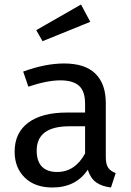

<svg xmlns="http://www.w3.org/2000/svg" viewBox="-20 -821 584 853"><path d="M494 -52 473 12Q432 7 407 -11Q382 -29 370 -67Q317 12 213 12Q135 12 90 -32Q45 -76 45 -147Q45 -231 105.5 -276Q166 -321 277 -321H358V-360Q358 -416 331 -440Q304 -464 248 -464Q190 -464 106 -436L83 -503Q181 -539 265 -539Q358 -539 404 -493.5Q450 -448 450 -364V-123Q450 -91 461 -75.5Q472 -60 494 -52ZM358 -139V-260H289Q143 -260 143 -152Q143 -105 166 -81Q189 -57 234 -57Q313 -57 358 -139ZM381 -724 169 -638 141 -687 340 -801Z"/></svg>

Font: FiraGO
Style: Regular
Weight: 400
Designer: bBox Type
Foundry: bBox Type GmbH
Version: Version 1.001;April 20, 2020;FontCreator 12.0.0.2555 64-bit